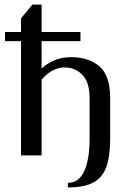

<svg xmlns="http://www.w3.org/2000/svg" viewBox="-20 -680 570 840"><path d="M277 120Q325 120 348.5 69Q372 18 372 -75V-250Q372 -320 340.5 -352.5Q309 -385 262 -385Q209 -385 162 -332V0H72V-500H2V-540H72V-600L122 -660H162V-540H332V-500H162V-380Q183 -401 216.5 -415.5Q250 -430 292 -430Q367 -430 414.5 -390Q462 -350 462 -250V-75Q462 3 445.5 49.5Q429 96 389 118Q349 140 277 140Z"/></svg>

Font: Philosopher
Style: Regular
Weight: 400
Designer: Jovanny Lemonad
Foundry: Jovanny Lemonad
Version: Version 2.000